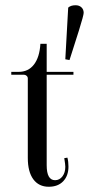

<svg xmlns="http://www.w3.org/2000/svg" viewBox="-20 -700 339 732"><path d="M245 -471 229 -474 240 -671Q250 -680 268 -680Q282 -680 290.5 -672Q299 -664 299 -651Q299 -642 281 -584ZM166 12Q128 12 107 -16.5Q86 -45 86 -98V-401Q86 -407 81.5 -411Q77 -415 72 -415H23V-426H51Q88 -426 109.5 -454Q131 -482 134 -533H158V-426H260V-415H158V-70Q158 -13 190 -13Q207 -13 218 -27.5Q229 -42 229 -64Q229 -73 225 -97L237 -99Q241 -84 241 -65Q241 -30 221 -9Q201 12 166 12Z"/></svg>

Font: Arapey Regular-Display
Style: Regular
Weight: 400
Designer: Eduardo Rodriguez Tunni
Foundry: Eduardo Rodriguez Tunni
Version: Version 4.000